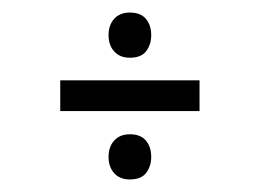

<svg xmlns="http://www.w3.org/2000/svg" viewBox="-20 -377 413 306"><path d="M76 -200V-249H298V-200ZM187 -285Q171 -285 162 -295Q153 -305 153 -321Q153 -337 162 -347Q171 -357 187 -357Q204 -357 212.5 -347Q221 -337 221 -321Q221 -306 213 -295.5Q205 -285 187 -285ZM187 -91Q171 -91 162 -101Q153 -111 153 -127Q153 -143 162 -153Q171 -163 187 -163Q204 -163 212.5 -153Q221 -143 221 -127Q221 -112 213 -101.5Q205 -91 187 -91Z"/></svg>

Font: Darker Grotesque Light Medium
Style: Regular
Weight: 500
Version: Version 1.000;gftools[0.9.28]